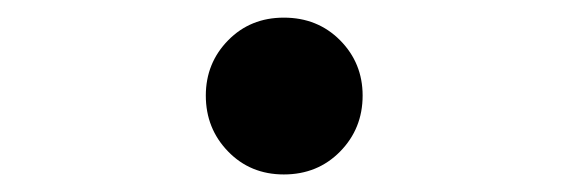

<svg xmlns="http://www.w3.org/2000/svg" viewBox="-20 -189 655 221"><path d="M216.9 -79Q216.9 -116.4 242.6 -142.6Q268.2 -168.7 306.7 -168.7Q345.6 -168.7 371.5 -142.6Q397.4 -116.4 397.4 -79Q397.4 -41 371.5 -14.6Q345.6 11.8 306.7 11.8Q268.2 11.8 242.6 -14.6Q216.9 -41 216.9 -79Z"/></svg>

Font: FiraCode Nerd Font
Style: Regular
Weight: 400
Designer: Carrois Corporate, Edenspiekermann AG, Nikita Prokopov
Foundry: Carrois Corporate, Edenspiekermann AG, Nikita Prokopov
Version: Version 6.002;Nerd Fonts 3.4.0